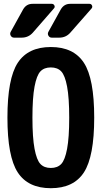

<svg xmlns="http://www.w3.org/2000/svg" viewBox="-20 -990 540 1020"><path d="M194.8 -118.7Q214.8 -97.7 250 -97.7Q285.2 -97.7 305.2 -118.7Q325.2 -139.6 336.4 -199.2Q347.7 -258.8 347.7 -364.7Q347.7 -470.7 336.4 -530.3Q325.2 -589.8 305.2 -610.8Q285.2 -631.8 250 -631.8Q214.8 -631.8 194.8 -610.8Q174.8 -589.8 163.6 -530.3Q152.3 -470.7 152.3 -364.7Q152.3 -258.8 163.6 -199.2Q174.8 -139.6 194.8 -118.7ZM74.2 -656.2Q128.9 -740.2 250 -740.2Q371.1 -740.2 425.8 -656.2Q480.5 -572.3 480.5 -365.2Q480.5 -158.2 425.8 -74.2Q371.1 9.8 250 9.8Q128.9 9.8 74.2 -74.2Q19.5 -158.2 19.5 -365.2Q19.5 -572.3 74.2 -656.2ZM254.9 -790Q243.2 -790 237.3 -800.3Q231.4 -810.5 237.3 -821.3L302.7 -939.5Q320.3 -970.7 355.5 -969.7H455.1Q464.8 -969.7 468.8 -960.9Q472.7 -952.1 465.8 -944.3L353.5 -816.4Q330.1 -790 294.9 -790ZM254.9 -969.7Q264.6 -969.7 269 -960.9Q273.4 -952.1 265.6 -944.3L154.3 -816.4Q130.9 -790 94.7 -790H54.7Q43 -790 37.1 -800.3Q31.2 -810.5 37.1 -821.3L102.5 -939.5Q120.1 -970.7 155.3 -969.7Z"/></svg>

Font: Rounded-L Mgen+ 1mn bold
Style: Bold
Weight: 700
Designer: [Source Han Sans]
Ryoko NISHIZUKA  (kana & ideographs); Paul D. Hunt (Latin, Greek & Cyrillic); Wenlong ZHANG  (bopomofo
Version: Version 1.059.20150602